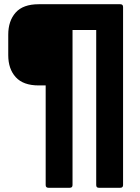

<svg xmlns="http://www.w3.org/2000/svg" viewBox="-20 -703 662 908"><path d="M209 185Q196 185 196 172V-299H163Q90 -299 54.5 -338Q19 -377 19 -442V-539Q19 -604 54 -643.5Q89 -683 163 -683H549Q562 -683 562 -670V172Q562 185 549 185H447Q435 185 435 172V-561H323V172Q323 185 310 185Z"/></svg>

Font: Sofia Sans ExtraBold
Style: Regular
Weight: 800
Designer: Botio Nikoltchev, Ani Petrova
Foundry: lettersoup
Version: Version 4.101; ttfautohint (v1.8.4.7-5d5b)